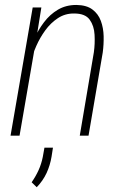

<svg xmlns="http://www.w3.org/2000/svg" viewBox="-20 -559 508 791"><path d="M132.3 -415.5 60.5 0H23.4L114.7 -528.3H150.4ZM106.9 -304.2 95.7 -327.1Q104.5 -361.3 120.8 -398.4Q137.2 -435.5 161.4 -467.5Q185.5 -499.5 218.5 -519Q251.5 -538.6 294.4 -538.6Q336.4 -538.1 360.6 -520Q384.8 -502 395.5 -472.9Q406.2 -443.8 407 -409.7Q407.7 -375.5 403.3 -342.8L344.7 0H308.6L366.7 -343.8Q371.6 -378.9 369.6 -415.8Q367.7 -452.6 349.4 -478Q331.1 -503.4 285.6 -503.4Q248.5 -503.9 218.8 -484.4Q189 -464.8 166.7 -434.3Q144.5 -403.8 129.4 -369.4Q114.3 -335 106.9 -304.2ZM198.2 49.3 192.4 86.4Q186.5 122.1 171.9 153.8Q157.2 185.5 131.3 212.4L110.4 191.9Q127.4 167.5 138.9 142.1Q150.4 116.7 156.2 87.9L163.1 49.3Z"/></svg>

Font: Roboto Condensed ExtraLight
Style: Italic
Weight: 250
Italic angle: -12°
Designer: Christian Robertson
Foundry: Google
Version: Version 3.008; 2023